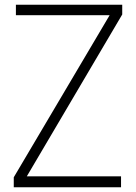

<svg xmlns="http://www.w3.org/2000/svg" viewBox="-20 -789 572 809"><path d="M490 -46V0H38V-42L442 -725H47V-769H495V-728L93 -46Z"/></svg>

Font: Yaldevi ExtraLight
Style: Regular
Weight: 200
Designer: Sol Matas, Rajitha Manaperi, Kosala Senevirathne
Foundry: Mooniak
Version: Version 1.100